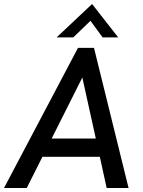

<svg xmlns="http://www.w3.org/2000/svg" viewBox="-41 -935 710 955"><path d="M347 -697H426.5L598.5 0H489.5L455.5 -155H170L92 0H-21ZM435.5 -246 368.5 -549.5 216 -246ZM417 -915 547 -749H469.5L409 -831.5L323.5 -749H240.5Z"/></svg>

Font: HK Grotesk Medium
Style: Italic
Weight: 500
Italic angle: -8°
Designer: Alfredo Marco Pradil
Foundry: Hanken Design Co.
Version: Version 3.004